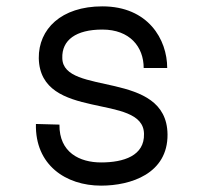

<svg xmlns="http://www.w3.org/2000/svg" viewBox="-20 -572 640 604"><path d="M167 -180 93 -182C90 -53 187 12 298 12C392 12 508 -26 507 -149C505 -354 178 -269 176 -389C174 -446 219 -479 302 -479C388 -479 432 -425 432 -358H506C506 -448 446 -552 302 -552C172 -552 101 -480 102 -389C106 -189 431 -281 433 -151C435 -82 369 -61 298 -61C231 -61 166 -92 167 -180Z"/></svg>

Font: Fliege Mono Light
Style: Regular
Weight: 300
Version: Version 0.020;Glyphs 3.3 (3306)